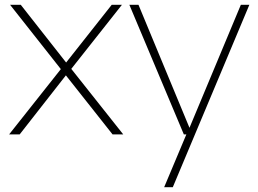

<svg xmlns="http://www.w3.org/2000/svg" viewBox="-20 -560 1075 800"><path d="M277 -273 493.5 0H449L254.5 -246L62 0H18L233.5 -272L22 -540H66.5L255.5 -299.5L445.5 -540H488Z M983.5 -540H1019L700 220H664L756.5 0H746L519 -540H557L769.5 -27.5Z"/></svg>

Font: Encode Sans Semi Expanded Thin
Style: Regular
Weight: 250
Width: 6
Designer: Multiple Designers
Foundry: Impallari Type
Version: Version 2.000